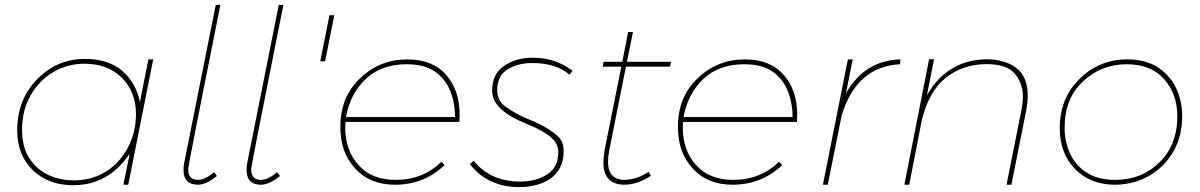

<svg xmlns="http://www.w3.org/2000/svg" viewBox="-20 -762 4950 792"><path d="M282 2Q180 2 115.5 -60Q51 -122 51 -224Q51 -351 133 -435Q215 -519 330 -519Q427 -519 484.5 -469.5Q542 -420 557 -340L592 -517H612L509 0H489L515 -128Q427 2 282 2ZM284 -18Q344.5 -18 392 -40.8Q439.5 -63.5 472.8 -102Q506 -140.5 523.5 -189.2Q541 -238 541 -290Q541 -382 483.5 -440.5Q426 -499 328 -499Q257 -499 198.8 -464Q140.5 -429 105.8 -367.8Q71 -306.5 71 -227Q71 -155.5 100.5 -110Q132 -62 180.2 -40Q228.5 -18 284 -18Z M797 0Q737 0 737 -62Q737 -74 740 -91L870 -742H889Q756 -77 756 -64Q756 -20 797 -20Q826 -20 863 -52L875 -36Q830 0 797 0Z M1057 0Q997 0 997 -62Q997 -74 1000 -91L1130 -742H1149Q1016 -77 1016 -64Q1016 -20 1057 -20Q1086 -20 1123 -52L1135 -36Q1090 0 1057 0Z M1321 -509H1301L1339 -699H1359Z M1609 0Q1506 0 1445 -67Q1414.5 -100.5 1399.2 -142.2Q1384 -184 1384 -239Q1384 -363 1466.5 -440Q1547 -517 1660 -517Q1764 -517 1820 -453.5Q1876 -390 1876 -289L1875 -259H1405L1404 -235Q1404 -142 1459 -81Q1514 -20 1611 -20Q1725 -20 1801 -95L1814 -81Q1729 0 1609 0ZM1857 -279Q1857 -335.5 1837.8 -385.2Q1818.5 -435 1774 -467Q1730 -497 1658 -497Q1553 -497 1489 -436.5Q1425 -376 1407 -279Z M2125 10Q1992 10 1918 -85L1934 -99Q2002 -13 2127 -13Q2191 -13 2237 -42.5Q2283 -72 2283 -135Q2283 -168 2254 -194.5Q2225 -221 2155 -250Q2010 -307 2010 -387Q2010 -457 2059.5 -490.5Q2109 -524 2178 -524Q2271 -524 2342 -470L2329 -454Q2274 -502 2175 -502Q2117 -502 2074 -476Q2031 -450 2031 -390Q2031 -345 2067 -321Q2112 -289 2163 -269Q2200 -254 2232 -235.5Q2264 -217 2284.5 -196.5Q2305 -176 2305 -139Q2305 -89.5 2281.8 -56.8Q2258.5 -24 2218 -7.5Q2177.5 9 2125 10Z M2557 0Q2469 0 2469 -92Q2469 -111 2474 -143L2543 -487H2466L2470 -507H2547L2571 -630H2591L2566 -507H2748L2744 -487H2562L2493 -141Q2488 -113 2488 -96Q2488 -20 2557 -20Q2609 -22 2655 -53L2665 -37Q2611 -1 2557 0Z M3001.5 0Q2898.5 0 2837.5 -67Q2807 -100.5 2791.8 -142.2Q2776.5 -184 2776.5 -239Q2776.5 -363 2859 -440Q2939.5 -517 3052.5 -517Q3156.5 -517 3212.5 -453.5Q3268.5 -390 3268.5 -289L3267.5 -259H2797.5L2796.5 -235Q2796.5 -142 2851.5 -81Q2906.5 -20 3003.5 -20Q3117.5 -20 3193.5 -95L3206.5 -81Q3121.5 0 3001.5 0ZM3249.5 -279Q3249.5 -335.5 3230.2 -385.2Q3211 -435 3166.5 -467Q3122.5 -497 3050.5 -497Q2945.5 -497 2881.5 -436.5Q2817.5 -376 2799.5 -279Z M3394.5 0H3374.5L3477.5 -517H3497.5L3469.5 -377Q3546.5 -513 3694.5 -517L3692.5 -497Q3511.5 -487 3451.5 -284Z M4152 0H4132L4194.5 -313.5Q4199.5 -343.5 4199.5 -363.5Q4199.5 -416.5 4166.8 -457Q4134 -497.5 4048 -497.5Q3951 -496.5 3881.2 -441Q3811.5 -385.5 3782.5 -266.5L3730.5 0H3710.5L3812.5 -517.5H3833L3803.5 -368.5Q3885 -513.5 4048 -517.5Q4124 -517.5 4171.8 -482Q4219.5 -446.5 4219.5 -366.5Q4219.5 -345.5 4214.5 -313.5Z M4578.5 0Q4478.5 0 4415 -64.5Q4351.5 -129 4351.5 -234Q4351.5 -356 4433 -436.5Q4514.5 -517 4629.5 -517Q4705 -517 4755 -485Q4806.5 -451 4831.5 -398.2Q4856.5 -345.5 4856.5 -284Q4856.5 -198 4818.5 -134.2Q4780.5 -70.5 4717.2 -35.2Q4654 0 4578.5 0ZM4580.5 -20Q4688.5 -20 4762.5 -92Q4836.5 -164 4836.5 -283Q4836.5 -374 4782 -435.5Q4727.5 -497 4627.5 -497Q4523.5 -497 4447.5 -426.5Q4371.5 -356 4371.5 -235Q4371.5 -177.5 4394 -128.5Q4416.5 -79.5 4463 -49.8Q4509.5 -20 4580.5 -20Z"/></svg>

Font: Argentum Sans Thin
Style: Italic
Weight: 100
Italic angle: -11°
Designer: Julieta Ulanovsky (font), Cristiano Sobral (main changes and remaster)
Foundry: Julieta Ulanovsky (font), Cristiano Sobral (main changes and remaster)
Version: Version 2.007;June 15, 2022;FontCreator 14.0.0.2814 64-bit; 